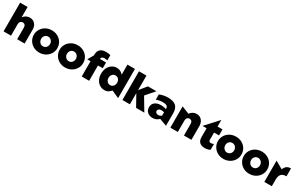

<svg xmlns="http://www.w3.org/2000/svg" viewBox="257 -2476 6534 4229"><g transform="rotate(30 3524.5 -362.0)"><path d="M403 -553Q308 -553 241 -467V-730H51V0H241V-293Q241 -336 264 -360Q287 -384 321 -384Q355 -384 376 -360.5Q397 -337 397 -293V0H587V-354Q587 -442 537.5 -497.5Q488 -553 403 -553Z M1263 -272Q1263 -349 1224.5 -413.5Q1186 -478 1118 -515.5Q1050 -553 965 -553Q880 -553 811.5 -515Q743 -477 704 -412Q665 -347 665 -270Q665 -193 703.5 -128Q742 -63 810 -25Q878 13 963 13Q1044 13 1113 -24Q1182 -61 1222.5 -126.5Q1263 -192 1263 -272ZM1078 -270Q1078 -220 1046.5 -184Q1015 -148 965 -148Q916 -148 883 -184.5Q850 -221 850 -272Q850 -322 881.5 -357Q913 -392 963 -392Q1012 -392 1045 -355.5Q1078 -319 1078 -270Z M1920 -272Q1920 -349 1881.5 -413.5Q1843 -478 1775 -515.5Q1707 -553 1622 -553Q1537 -553 1468.5 -515Q1400 -477 1361 -412Q1322 -347 1322 -270Q1322 -193 1360.5 -128Q1399 -63 1467 -25Q1535 13 1620 13Q1701 13 1770 -24Q1839 -61 1879.5 -126.5Q1920 -192 1920 -272ZM1735 -270Q1735 -220 1703.5 -184Q1672 -148 1622 -148Q1573 -148 1540 -184.5Q1507 -221 1507 -272Q1507 -322 1538.5 -357Q1570 -392 1620 -392Q1669 -392 1702 -355.5Q1735 -319 1735 -270Z M2234 -737Q2140 -737 2089.5 -691.5Q2039 -646 2039 -550V-535L1956 -389H2039V0H2228V-389H2349V-535H2195V-548Q2195 -572 2219 -585.5Q2243 -599 2273 -599Q2314 -599 2350 -588V-722Q2298 -737 2234 -737Z M2971 -730H2781V-475Q2749 -511 2710.5 -532Q2672 -553 2616 -553Q2551 -553 2496.5 -518.5Q2442 -484 2409.5 -419.5Q2377 -355 2377 -270Q2377 -185 2409.5 -121Q2442 -57 2497 -22.5Q2552 12 2617 12Q2672 12 2710.5 -10.5Q2749 -33 2781 -72L2971 12ZM2564 -270Q2564 -324 2596.5 -359Q2629 -394 2674 -394Q2720 -394 2752 -359.5Q2784 -325 2784 -272Q2784 -217 2752.5 -182Q2721 -147 2674 -147Q2626 -147 2595 -184Q2564 -221 2564 -270Z M3264 -730H3074V0H3264V-283L3422 0H3631L3438 -324L3626 -541H3411L3264 -360Z M3917 -107Q3887 -107 3866 -125Q3845 -143 3845 -170Q3845 -198 3868.5 -216.5Q3892 -235 3933 -235Q3974 -235 4004 -221V-139Q3966 -107 3917 -107ZM3921 -549Q3859 -549 3809.5 -538.5Q3760 -528 3707 -507V-373Q3788 -404 3871 -404Q3939 -404 3971.5 -383Q4004 -362 4004 -315V-306Q3979 -315 3944 -321Q3909 -327 3872 -327Q3776 -327 3718 -283Q3660 -239 3660 -157Q3660 -78 3712 -33Q3764 12 3845 12Q3942 12 4003 -56L4189 12V-311Q4189 -430 4124.5 -489.5Q4060 -549 3921 -549Z M4645 -553Q4551 -553 4483 -465L4293 -541V0H4483V-293Q4483 -336 4506 -360Q4529 -384 4563 -384Q4596 -384 4617.5 -360Q4639 -336 4639 -293V0H4829V-354Q4829 -411 4806.5 -456Q4784 -501 4742.5 -527Q4701 -553 4645 -553Z M5173 11Q5248 11 5305 -20V-169Q5264 -151 5233 -151Q5206 -151 5193.5 -163.5Q5181 -176 5181 -205V-388H5307V-541H5181V-708L4887 -388H4991V-168Q4991 11 5173 11Z M5946 -272Q5946 -349 5907.5 -413.5Q5869 -478 5801 -515.5Q5733 -553 5648 -553Q5563 -553 5494.5 -515Q5426 -477 5387 -412Q5348 -347 5348 -270Q5348 -193 5386.5 -128Q5425 -63 5493 -25Q5561 13 5646 13Q5727 13 5796 -24Q5865 -61 5905.5 -126.5Q5946 -192 5946 -272ZM5761 -270Q5761 -220 5729.5 -184Q5698 -148 5648 -148Q5599 -148 5566 -184.5Q5533 -221 5533 -272Q5533 -322 5564.5 -357Q5596 -392 5646 -392Q5695 -392 5728 -355.5Q5761 -319 5761 -270Z M6603 -272Q6603 -349 6564.5 -413.5Q6526 -478 6458 -515.5Q6390 -553 6305 -553Q6220 -553 6151.5 -515Q6083 -477 6044 -412Q6005 -347 6005 -270Q6005 -193 6043.5 -128Q6082 -63 6150 -25Q6218 13 6303 13Q6384 13 6453 -24Q6522 -61 6562.5 -126.5Q6603 -192 6603 -272ZM6418 -270Q6418 -220 6386.5 -184Q6355 -148 6305 -148Q6256 -148 6223 -184.5Q6190 -221 6190 -272Q6190 -322 6221.5 -357Q6253 -392 6303 -392Q6352 -392 6385 -355.5Q6418 -319 6418 -270Z M7035 -550Q6974 -550 6936 -520Q6898 -490 6873 -432L6683 -541V0H6873V-168Q6873 -260 6912.5 -305Q6952 -350 7028 -350H7044V-550Z"/></g></svg>

Font: Geom Black
Style: Bold
Weight: 900
Version: Version 1.102